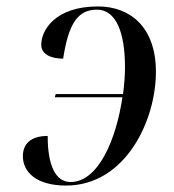

<svg xmlns="http://www.w3.org/2000/svg" viewBox="-20 -566 540 596"><path d="M185 10C369 10 464 -191 464 -343C464 -482 384 -546 284 -546C152 -546 108 -473 108 -427C108 -400 134 -384 176 -384C193 -494 222 -536 281 -536C339 -536 368 -468 368 -357C368 -332 366 -306 362 -274H153L150 -264H360C341 -135 286 -1 199 -1C153 -1 128 -51 128 -144C73 -144 51 -117 51 -81C51 -32 93 10 185 10Z"/></svg>

Font: Noto Serif Display SemiCondensed
Style: Italic
Weight: 400
Width: 4
Italic angle: -12°
Designer: Monotype Design Team
Foundry: Monotype Imaging Inc.
Version: Version 2.009